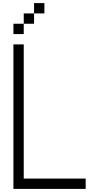

<svg xmlns="http://www.w3.org/2000/svg" viewBox="-20 -1220 640 1240"><path d="M533.3 -66.7V0H66.7V-933.3H133.3V-66.7ZM66.7 -1000V-1066.7H133.3V-1000ZM200 -1133.3V-1066.7H133.3V-1133.3ZM200 -1200H266.7V-1133.3H200Z"/></svg>

Font: Galmuri14 Regular
Style: Regular
Weight: 400
Designer: Lee Minseo (quiple)
Version: Version 2.399;hotconv 1.1.1;makeotfexe 2.6.0 DEVELOPMENT